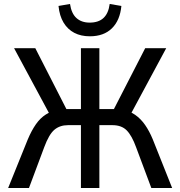

<svg xmlns="http://www.w3.org/2000/svg" viewBox="-20 -948 909 968"><path d="M21 0 120 -245Q139 -290 161 -321.5Q183 -353 211.5 -371Q240 -389 274 -394L234 -365L51 -705H158L324 -380L306 -398H388V-705H481V-398H563L545 -380L712 -705H818L635 -365L596 -394Q633 -389 661.5 -369Q690 -349 711.5 -318Q733 -287 750 -246L848 0H743L666 -206Q645 -264 619 -290.5Q593 -317 547 -317H481V0H388V-317H323Q282 -317 254.5 -294Q227 -271 203 -206L126 0ZM433 -765Q388 -765 354.5 -782.5Q321 -800 300.5 -834Q280 -868 275 -918L333 -928Q340 -880 365.5 -857Q391 -834 432 -834Q477 -834 502 -857.5Q527 -881 533 -928L592 -918Q585 -845 544 -805Q503 -765 433 -765Z"/></svg>

Font: Nunito Sans 7pt Condensed Medium
Style: Regular
Weight: 500
Width: 3
Designer: Vernon Adams
Foundry: Vernon Adams
Version: Version 3.101;gftools[0.9.27]